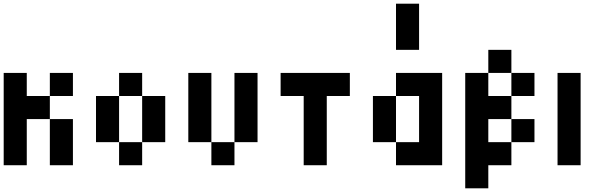

<svg xmlns="http://www.w3.org/2000/svg" viewBox="-20 -895 3290 1040"><path d="M125 0H0V-500H125V-375H250V-250H125ZM250 -375V-500H375V-375ZM375 0H250V-250H375Z M625 -375V-500H750V-375ZM625 -125H500V-375H625ZM875 -125H750V-375H875ZM750 -125V0H625V-125Z M1125 -125H1000V-500H1125ZM1375 -125H1250V-500H1375ZM1250 -125V0H1125V-125Z M1750 0H1625V-375H1500V-500H1875V-375H1750Z M2250 -625H2125V-875H2250ZM2125 0V-125H2000V-375H2125V-125H2250V-375H2125V-500H2375V0Z M2625 -500V-625H2750V-500ZM2750 -125V0H2625V125H2500V-500H2625V-375H2750V-250H2625V-125ZM2750 -375V-500H2875V-375ZM2875 -125H2750V-250H2875Z M3125 0H3000V-500H3125Z"/></svg>

Font: Tiny5
Style: Regular
Weight: 400
Designer: Stefan Schmidt
Foundry: Made with Bits'n'Picas by Kreative Software
Version: Version 1.002; ttfautohint (v1.8.4.7-5d5b)